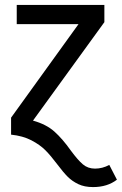

<svg xmlns="http://www.w3.org/2000/svg" viewBox="-20 -547 495 780"><path d="M213 121Q186 85 164 63Q142 41 107.5 23Q73 5 25 0V-69L299 -449H48V-527H404V-457L114 -57Q168 -42 201 -12.5Q234 17 268 65Q296 103 316.5 120.5Q337 138 366 138Q396 138 424 123L455 183Q416 213 358 213Q323 213 298 201Q273 189 255 171Q237 153 213 121Z"/></svg>

Font: Fira Sans
Style: Regular
Weight: 400
Designer: bBox Type GmbH & Carrois Corporate GbR & Edenspiekermann AG
Foundry: bBox Type GmbH & Carrois Corporate GbR & Edenspiekermann AG
Version: Version 4.301